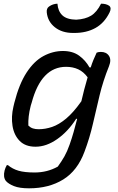

<svg xmlns="http://www.w3.org/2000/svg" viewBox="-20 -820 640 1043"><path d="M322 -543Q375 -543 410 -517.5Q445 -492 466 -454H473Q479 -474 487.5 -494.5Q496 -515 505 -534Q510 -536 515.5 -537Q521 -538 528 -538Q558 -538 572 -516.5Q586 -495 572 -460Q540 -381 521 -302Q502 -223 484.5 -146.5Q467 -70 439 4Q401 107 323.5 155Q246 203 138 203Q86 203 56 191Q26 179 12 163Q-4 142 5 106Q9 91 17 77H23Q48 98 81 107.5Q114 117 168 117Q237 117 294 85Q315 56 330 29.5Q345 3 358 -34Q370 -68 380 -103Q390 -138 399 -174L394 -175Q350 -106 291 -64.5Q232 -23 173 -23Q118 -23 87 -54.5Q56 -86 48 -136Q40 -186 53 -241L58 -262Q84 -364 124.5 -426Q165 -488 216 -515.5Q267 -543 322 -543ZM134 -138Q145 -127 158.5 -122.5Q172 -118 190 -118Q226 -118 263 -130.5Q300 -143 339.5 -176Q379 -209 422 -270Q429 -301 437.5 -333.5Q446 -366 456 -400Q434 -430 405 -443.5Q376 -457 339 -457Q204 -457 152 -262L147 -246Q139 -214 136 -188Q133 -162 134 -138ZM394 -713Q444 -716 475 -735Q506 -754 529 -800Q558 -800 574 -788Q587 -776 575 -752Q547 -695 498.5 -668Q450 -641 384 -641H377Q317 -641 278 -672Q239 -703 234 -753Q232 -775 247 -785Q267 -799 292 -800Q295 -759 319 -736.5Q343 -714 394 -713Z"/></svg>

Font: Recursive Mn Csl St
Style: Italic
Weight: 400
Italic angle: -15°
Monospace: yes
Version: Version 1.079;hotconv 1.0.112;makeotfexe 2.5.65598; ttfautoh